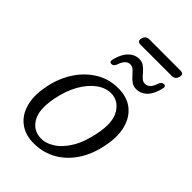

<svg xmlns="http://www.w3.org/2000/svg" viewBox="-216 -799 894 894"><g transform="rotate(45 230.5 -352.5)"><path d="M288 -451.5Q341.5 -449.5 376.5 -420.8Q411.5 -392 424.8 -342.8Q438 -293.5 426.5 -230.5Q412.5 -151 375.5 -96.8Q338.5 -42.5 286 -15.8Q233.5 11 172.5 8.5Q122 6.5 86.8 -21Q51.5 -48.5 37.5 -97.8Q23.5 -147 36 -213.5Q48.5 -282.5 83.5 -337.2Q118.5 -392 170.8 -423Q223 -454 288 -451.5ZM186 -31.5Q221 -30 256 -52.5Q291 -75 318.5 -121.2Q346 -167.5 359 -237.5Q375.5 -321 348.8 -365.2Q322 -409.5 275.5 -411.5Q238.5 -413 203.2 -387.8Q168 -362.5 141.2 -315.5Q114.5 -268.5 102.5 -205Q86 -119.5 111.8 -76.5Q137.5 -33.5 186 -31.5ZM341 -507Q322.5 -507 309 -516.5Q295.5 -526 284.8 -538.5Q274 -551 263.8 -560.5Q253.5 -570 240.5 -570Q211 -570 196.5 -524.5Q190 -508.5 176.5 -508.5Q161 -508.5 166.5 -530Q178 -574 200.8 -595.8Q223.5 -617.5 251.5 -617.5Q270 -617.5 283.5 -607.8Q297 -598 307.5 -585.5Q318 -573 328.5 -563.2Q339 -553.5 352 -553.5Q382 -553.5 396 -599.5Q402.5 -615.5 416.5 -615.5Q431.5 -615.5 425.5 -593.5Q414 -548.5 391.8 -527.8Q369.5 -507 341 -507ZM191.5 -691.5Q197.5 -714.5 220 -714.5H426Q449 -714.5 443.5 -691.5Q437.5 -668 414.5 -668H209Q185.5 -668 191.5 -691.5Z"/></g></svg>

Font: Fraunces 72pt SuperSoft Light
Style: Italic
Weight: 300
Italic angle: -16°
Version: Version 1.000;[b76b70a41]